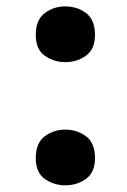

<svg xmlns="http://www.w3.org/2000/svg" viewBox="-20 -569 393 592"><path d="M181.2 -377.4Q146.5 -377.4 118.4 -397Q90.3 -416.5 90.3 -461.4Q90.3 -507.8 117.9 -528.6Q145.5 -549.3 181.2 -549.3Q217.8 -549.3 245.4 -528.6Q272.9 -507.8 272.9 -461.4Q272.9 -417.5 245.4 -397.5Q217.8 -377.4 181.2 -377.4ZM181.2 2.4Q146.5 2.4 118.4 -17.1Q90.3 -36.6 90.3 -81.5Q90.3 -127.9 117.9 -148.7Q145.5 -169.4 181.2 -169.4Q217.8 -169.4 245.4 -148.7Q272.9 -127.9 272.9 -81.5Q272.9 -37.6 245.4 -17.6Q217.8 2.4 181.2 2.4Z"/></svg>

Font: Comme Black
Style: Regular
Weight: 900
Version: Version 1.000;gftools[0.9.27]